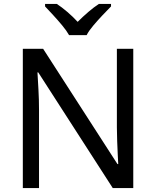

<svg xmlns="http://www.w3.org/2000/svg" viewBox="-20 -964 800 984"><path d="M663 0H558L176 -593H172Q174 -558 177 -506Q180 -454 180 -399V0H97V-714H201L582 -123H586Q585 -139 583.5 -171Q582 -203 580.5 -241Q579 -279 579 -311V-714H663ZM334 -784Q321 -807 299 -833.5Q277 -860 253 -886Q229 -912 211 -931V-944H271Q297 -927 325 -903Q353 -879 378 -852Q405 -879 433 -903Q461 -927 487 -944H549V-931Q530 -912 505.5 -886Q481 -860 458.5 -833.5Q436 -807 424 -784Z"/></svg>

Font: Noto Sans Syloti Nagri
Style: Regular
Weight: 400
Designer: Monotype Design Team
Foundry: Monotype Imaging Inc.
Version: Version 2.003; ttfautohint (v1.8.4.7-5d5b)